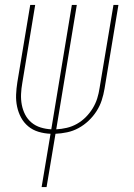

<svg xmlns="http://www.w3.org/2000/svg" viewBox="-20 -540 540 775"><path d="M148 215 184 0Q159 -1 135.5 -8Q112 -15 94 -30Q76 -45 65 -65.5Q54 -86 49 -109.5Q44 -133 45 -158Q46 -183 50 -208L102 -520H122L70 -205Q66 -183 65 -160.5Q64 -138 68 -117Q72 -96 81.5 -77.5Q91 -59 107 -45.5Q123 -32 144 -25.5Q165 -19 187 -18L270 -520H290L207 -18Q228 -19 249.5 -24Q271 -29 290.5 -40Q310 -51 326 -67Q342 -83 354 -102.5Q366 -122 372.5 -143Q379 -164 382 -185L438 -520H458L402 -182Q398 -158 390.5 -135Q383 -112 369.5 -91Q356 -70 337.5 -52.5Q319 -35 297 -23Q275 -11 251 -6Q227 -1 204 0L168 215Z"/></svg>

Font: Iosevka Term Curly Thin
Style: Italic
Weight: 100
Italic angle: -9°
Designer: Belleve Invis
Foundry: Belleve Invis
Version: Version 32.3.0